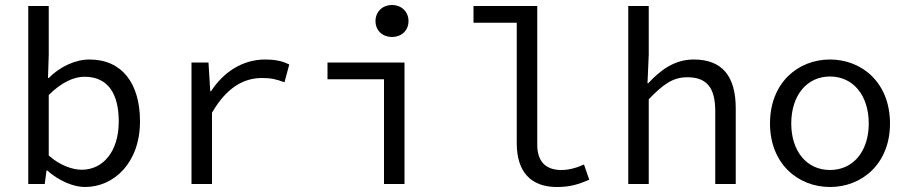

<svg xmlns="http://www.w3.org/2000/svg" viewBox="-20 -736 3640 768"><path d="M320 12C436 12 540 -85 540 -251C540 -401 469 -498 338 -498C281 -498 219 -469 175 -424H172L175 -518V-712H93V0H159L166 -54H169C215 -13 273 12 320 12ZM307 -57C272 -57 221 -73 175 -114V-356C225 -406 275 -429 318 -429C415 -429 455 -357 455 -250C455 -130 392 -57 307 -57Z M746 0H828V-285C886 -386 955 -424 1028 -424C1066 -424 1084 -419 1118 -407L1137 -478C1107 -493 1077 -498 1041 -498C951 -498 875 -449 824 -371H821L814 -486H746Z M1516 0H1598V-486H1290V-419H1516ZM1548 -588C1585 -588 1614 -613 1614 -652C1614 -690 1585 -716 1548 -716C1511 -716 1482 -690 1482 -652C1482 -613 1511 -588 1548 -588Z M2207 12C2260 12 2292 2 2337 -17L2316 -78C2283 -63 2253 -56 2225 -56C2167 -56 2129 -86 2129 -157V-712H1874V-645H2047V-163C2047 -48 2104 12 2207 12Z M2493 0H2575V-339C2632 -398 2671 -427 2729 -427C2809 -427 2841 -383 2841 -291V0H2923V-302C2923 -430 2870 -498 2755 -498C2679 -498 2623 -457 2573 -403H2570L2575 -518V-712H2493Z M3300 12C3428 12 3540 -81 3540 -242C3540 -405 3428 -498 3300 -498C3172 -498 3060 -405 3060 -242C3060 -81 3172 12 3300 12ZM3300 -56C3207 -56 3145 -131 3145 -242C3145 -354 3207 -430 3300 -430C3393 -430 3455 -354 3455 -242C3455 -131 3393 -56 3300 -56Z"/></svg>

Font: Hasklig
Style: Regular
Weight: 400
Monospace: yes
Designer: Paul D. Hunt, Teo Tuominen
Foundry: Adobe Systems Incorporated
Version: Version 2.030;PS 1.0;hotconv 16.6.51;makeotf.lib2.5.65220